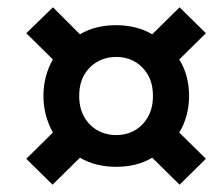

<svg xmlns="http://www.w3.org/2000/svg" viewBox="-20 -610 604 526"><path d="M124 -104 52 -175 125 -247Q113 -268 106 -293.5Q99 -319 99 -347Q99 -376 106 -401.5Q113 -427 125 -447L52 -519L125 -590L199 -516Q221 -529 245.5 -535Q270 -541 298 -541Q325 -541 350 -535Q375 -529 397 -516L472 -590L544 -519L471 -447Q484 -427 491 -401.5Q498 -376 498 -347Q498 -319 491 -293.5Q484 -268 471 -247L544 -175L472 -104L397 -178Q375 -165 350.5 -159Q326 -153 298 -153Q271 -153 246 -159Q221 -165 199 -178ZM298 -240Q327 -240 349.5 -253Q372 -266 385.5 -290Q399 -314 399 -347Q399 -381 385.5 -404.5Q372 -428 349.5 -441Q327 -454 298 -454Q270 -454 247 -441Q224 -428 210.5 -404.5Q197 -381 197 -347Q197 -314 210.5 -290Q224 -266 247 -253Q270 -240 298 -240Z"/></svg>

Font: Ubuntu Sans SemiBold
Style: Italic
Weight: 600
Italic angle: -13.5°
Designer: Dalton Maag Ltd
Foundry: Dalton Maag Ltd
Version: Version 1.006